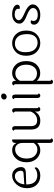

<svg xmlns="http://www.w3.org/2000/svg" viewBox="1254 -2010 999 3548"><g transform="rotate(-90 1754.0 -236.5)"><path d="M330 -302Q372 -305 372 -351.5Q372 -398 344 -429.5Q316 -461 272 -461Q213 -461 171 -414.5Q129 -368 121 -287ZM423 -97Q435 -90 435 -74Q435 -45 389.5 -18.5Q344 8 281 8Q181 8 115.5 -56.5Q50 -121 50 -238Q50 -355 121 -433.5Q192 -512 281 -512Q352 -512 396 -462.5Q440 -413 440 -349Q440 -305 414.5 -282.5Q389 -260 333 -259L119 -252V-250Q118 -147 163.5 -97Q209 -47 289.5 -47Q370 -47 423 -97Z M886 -320Q886 -383 853.5 -420Q821 -457 768 -457Q696 -457 647 -400Q598 -343 598 -245Q598 -147 647 -96.5Q696 -46 761 -46Q803 -46 831.5 -62Q860 -78 886 -113ZM950 -512V183Q950 206 973 214Q957 243 931 243Q886 243 886 185V-50Q831 8 748 8Q669 8 601 -54Q569 -84 549 -133.5Q529 -183 529 -244Q529 -365 595.5 -438.5Q662 -512 754 -512Q846 -512 886 -432V-452Q886 -481 898.5 -496.5Q911 -512 932 -512Z M1529 -455V-51Q1529 -28 1553 -21Q1537 8 1510 8Q1466 8 1466 -49V-90Q1409 8 1298 8Q1134 8 1134 -161V-452Q1134 -475 1111 -483Q1125 -512 1152 -512Q1197 -512 1197 -455V-164Q1197 -109 1222 -79.5Q1247 -50 1303.5 -50Q1360 -50 1402 -81.5Q1444 -113 1466 -169V-452Q1466 -475 1443 -483Q1460 -512 1486 -512Q1529 -512 1529 -455Z M1750 -716Q1772 -716 1786 -703.5Q1800 -691 1800 -669Q1800 -647 1781.5 -630Q1763 -613 1740 -613Q1717 -613 1702.5 -626.5Q1688 -640 1688 -662.5Q1688 -685 1708 -700.5Q1728 -716 1750 -716ZM1780 -455V-51Q1780 -29 1803 -21Q1787 8 1761 8Q1717 8 1717 -49V-452Q1717 -475 1694 -483Q1708 -512 1735 -512Q1780 -512 1780 -455Z M2174 -53Q2241 -53 2286.5 -106.5Q2332 -160 2332 -252.5Q2332 -345 2286.5 -399Q2241 -453 2174 -453Q2081 -453 2034 -367V-130Q2061 -87 2094 -70Q2127 -53 2174 -53ZM2034 -455V-440Q2087 -512 2177 -512Q2267 -512 2333 -444Q2399 -376 2399 -252.5Q2399 -129 2332.5 -61Q2266 7 2176.5 7Q2087 7 2034 -57V183Q2034 206 2057 214Q2041 243 2015 243Q1971 243 1971 185V-452Q1971 -475 1948 -483Q1962 -512 1989 -512Q2034 -512 2034 -455Z M2563 -269Q2563 -151 2613.5 -96.5Q2664 -42 2738.5 -42Q2813 -42 2855 -92Q2897 -142 2897 -235Q2897 -354 2847.5 -407.5Q2798 -461 2723.5 -461Q2649 -461 2606 -412Q2563 -363 2563 -269ZM2566.5 -444Q2636 -512 2731 -512Q2826 -512 2894.5 -443Q2963 -374 2963 -251.5Q2963 -129 2894.5 -60.5Q2826 8 2731 8Q2636 8 2566.5 -60.5Q2497 -129 2497 -252.5Q2497 -376 2566.5 -444Z M3441 -415Q3441 -394 3425.5 -382Q3410 -370 3391 -370Q3372 -370 3359 -378Q3365 -388 3365 -408Q3365 -428 3340 -446.5Q3315 -465 3264 -465Q3213 -465 3183.5 -442.5Q3154 -420 3154 -390.5Q3154 -361 3184 -338Q3214 -315 3257 -296Q3300 -277 3343 -255.5Q3386 -234 3416 -202Q3446 -170 3446 -131Q3446 -76 3393 -34Q3340 8 3257 8Q3174 8 3123 -24Q3072 -56 3072 -108Q3072 -138 3087.5 -154Q3103 -170 3122 -170Q3141 -170 3153 -158Q3140 -137 3140 -116Q3140 -81 3169 -60Q3198 -39 3254.5 -39Q3311 -39 3345 -63.5Q3379 -88 3379 -123.5Q3379 -159 3349.5 -183.5Q3320 -208 3277.5 -226Q3235 -244 3192.5 -262.5Q3150 -281 3120.5 -310Q3091 -339 3091 -377Q3091 -436 3140 -474Q3189 -512 3261.5 -512Q3334 -512 3387.5 -485.5Q3441 -459 3441 -415Z"/></g></svg>

Font: Laila Light
Style: Regular
Weight: 300
Designer: Hitesh Malaviya
Foundry: Indian Type Foundry
Version: Version 1.302;PS 1.0;hotconv 1.0.78;makeotf.lib2.5.61930; tt